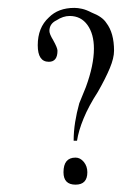

<svg xmlns="http://www.w3.org/2000/svg" viewBox="-20 -477 316 499"><path d="M180.2 -111.3Q184.1 -137.2 197.3 -169.2Q210.4 -201.2 234.4 -238.3Q254.4 -273.4 265.4 -299.8Q276.4 -326.2 276.4 -345.2Q276.4 -391.6 256.3 -417.5Q246.1 -433.6 218.3 -444.3Q204.1 -451.7 193.1 -454.1Q182.1 -456.5 173.3 -456.5Q131.3 -456.5 106.9 -431.6Q78.1 -405.3 78.1 -359.4Q78.1 -316.4 106.9 -316.4Q129.4 -316.4 129.4 -345.2Q129.4 -352.5 118.2 -372.6Q108.4 -388.7 108.4 -396.5Q108.4 -415.5 127 -424.3Q144 -435.5 161.1 -435.5Q190.4 -435.5 207.3 -412.1Q224.1 -388.7 224.1 -350.6Q224.1 -307.6 203.1 -250.5L186 -208.5Q179.2 -184.1 175.3 -159.7Q171.4 -135.3 171.4 -111.3ZM176.3 2.9Q207 2.9 207 -29.3Q207 -44.9 197.8 -56.2Q188.5 -67.4 176.3 -67.4Q145 -67.4 145 -29.3Q145 2.9 176.3 2.9Z"/></svg>

Font: ML-NILA05
Style: Regular
Weight: 400
Designer: CLT@C-DIT
Version: Version ML-NILA05 1.0